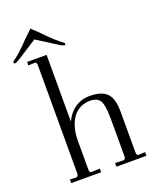

<svg xmlns="http://www.w3.org/2000/svg" viewBox="-195 -995 878 1087"><g transform="rotate(-20 243.5 -451.0)"><path d="M495.1 -22V0H314V-22L363.8 -20Q377 -22.9 377 -39.1V-259.8Q377 -350.1 359.9 -376Q342.8 -401.9 300.8 -401.9Q239.7 -401.9 202.1 -356.9Q163.6 -309.1 159.2 -228V-39.1Q159.2 -20 171.9 -20L222.2 -22V0H42V-22L80.1 -20Q92.8 -22.9 92.8 -39.1V-689Q92.8 -712.4 80.1 -710.9L42 -709V-730H159.2V-328.1Q180.7 -375 219.2 -401.9Q259.3 -428.2 307.1 -428.2Q380.4 -428.2 412.1 -395Q442.9 -362.8 442.9 -286.1V-39.1Q442.9 -20 456.1 -20ZM279.8 -753.9Q279.8 -746.1 272 -746.1Q266.6 -746.1 247.1 -757.8L124 -835.9L2 -757.8Q-17.6 -746.1 -23.9 -746.1Q-32.2 -746.1 -32.2 -753.9Q-32.2 -757.3 -24.9 -763.2Q-22.9 -764.6 -17.1 -769Q-11.2 -773.4 -7.8 -775.9Q19.5 -797.9 47.9 -826.2L70.8 -850.1L95.2 -874Q124 -900.4 124 -901.9Q123.5 -901.9 126.2 -898.9Q128.9 -896 135.7 -889.6Q142.6 -883.3 152.8 -874L176.8 -850.1L200.2 -826.2Q228.5 -797.9 255.9 -775.9Q259.3 -773.4 265.1 -769Q271 -764.6 272.9 -763.2Q279.8 -757.8 279.8 -753.9Z"/></g></svg>

Font: Unna Light
Style: Regular
Weight: 300
Designer: Jorge de Buen Unna
Foundry: Omnibus-Type
Version: Version 2.007;PS 002.007;hotconv 1.0.88;makeotf.lib2.5.64775